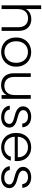

<svg xmlns="http://www.w3.org/2000/svg" viewBox="1380 -2160 789 3590"><g transform="rotate(90 1775.0 -365.5)"><path d="M80 -740H150V-453Q176 -504 226.5 -530Q277 -556 340 -556Q385 -556 425 -541.5Q465 -527 494.5 -498Q524 -469 541 -424.5Q558 -380 558 -320V0H489V-312Q489 -403 443.5 -449Q398 -495 323 -495Q285 -495 253 -483Q221 -471 198 -446.5Q175 -422 162.5 -385Q150 -348 150 -298V0H80Z M1227 -273Q1227 -208 1205.5 -156Q1184 -104 1147 -67.5Q1110 -31 1060 -11.5Q1010 8 952 8Q894 8 844.5 -11.5Q795 -31 758.5 -67.5Q722 -104 701.5 -156Q681 -208 681 -273Q681 -338 702 -390Q723 -442 760 -478.5Q797 -515 847 -534.5Q897 -554 954 -554Q1012 -554 1061.5 -534.5Q1111 -515 1148 -478.5Q1185 -442 1206 -390Q1227 -338 1227 -273ZM752 -273Q752 -217 768.5 -175.5Q785 -134 813 -107Q841 -80 877 -66.5Q913 -53 952 -53Q991 -53 1027.5 -66.5Q1064 -80 1092.5 -107Q1121 -134 1138 -175.5Q1155 -217 1155 -273Q1155 -329 1138 -370.5Q1121 -412 1093 -439Q1065 -466 1028.5 -479.5Q992 -493 953 -493Q914 -493 877.5 -479.5Q841 -466 813.5 -439Q786 -412 769 -370.5Q752 -329 752 -273Z M1828 0H1758V-96Q1733 -44 1683 -17.5Q1633 9 1572 9Q1525 9 1484.5 -5.5Q1444 -20 1414 -49Q1384 -78 1367 -122.5Q1350 -167 1350 -227V-546H1419V-235Q1419 -144 1464.5 -98Q1510 -52 1585 -52Q1623 -52 1655 -64Q1687 -76 1710 -100.5Q1733 -125 1745.5 -162Q1758 -199 1758 -249V-546H1828Z M2366 -145Q2366 -112 2352 -84Q2338 -56 2313 -35.5Q2288 -15 2253 -3.5Q2218 8 2176 8Q2129 8 2090.5 -3Q2052 -14 2023 -35Q1994 -56 1976.5 -86Q1959 -116 1956 -154H2028Q2033 -109 2070.5 -80Q2108 -51 2175 -51Q2234 -51 2265.5 -78.5Q2297 -106 2297 -145Q2297 -179 2272.5 -197Q2248 -215 2212 -227Q2176 -239 2133 -249Q2090 -259 2054 -277Q2018 -295 1993.5 -325Q1969 -355 1969 -406Q1969 -436 1983 -463Q1997 -490 2022 -510.5Q2047 -531 2082.5 -542.5Q2118 -554 2161 -554Q2249 -554 2302.5 -510Q2356 -466 2361 -387H2291Q2288 -433 2255 -463.5Q2222 -494 2159 -494Q2104 -494 2072 -468.5Q2040 -443 2040 -407Q2040 -370 2064 -349.5Q2088 -329 2124 -316Q2160 -303 2202 -293Q2244 -283 2280 -266Q2316 -249 2340.5 -221Q2365 -193 2366 -145Z M2731 -494Q2694 -494 2660 -482Q2626 -470 2600 -446Q2574 -422 2557 -386.5Q2540 -351 2537 -303H2921Q2922 -351 2906.5 -386.5Q2891 -422 2865 -446Q2839 -470 2804 -482Q2769 -494 2731 -494ZM2984 -173Q2975 -134 2954 -101Q2933 -68 2901 -44Q2869 -20 2827 -6Q2785 8 2734 8Q2676 8 2627 -11.5Q2578 -31 2542 -67.5Q2506 -104 2486 -156Q2466 -208 2466 -273Q2466 -338 2486 -390Q2506 -442 2541.5 -478.5Q2577 -515 2626 -534.5Q2675 -554 2734 -554Q2794 -554 2842 -534Q2890 -514 2923 -479.5Q2956 -445 2974 -399Q2992 -353 2992 -301Q2992 -284 2992 -272Q2992 -260 2990 -246H2537Q2539 -198 2556 -161.5Q2573 -125 2599.5 -100.5Q2626 -76 2661 -63.5Q2696 -51 2734 -51Q2804 -51 2849.5 -84.5Q2895 -118 2910 -173Z M3498 -145Q3498 -112 3484 -84Q3470 -56 3445 -35.5Q3420 -15 3385 -3.5Q3350 8 3308 8Q3261 8 3222.5 -3Q3184 -14 3155 -35Q3126 -56 3108.5 -86Q3091 -116 3088 -154H3160Q3165 -109 3202.5 -80Q3240 -51 3307 -51Q3366 -51 3397.5 -78.5Q3429 -106 3429 -145Q3429 -179 3404.5 -197Q3380 -215 3344 -227Q3308 -239 3265 -249Q3222 -259 3186 -277Q3150 -295 3125.5 -325Q3101 -355 3101 -406Q3101 -436 3115 -463Q3129 -490 3154 -510.5Q3179 -531 3214.5 -542.5Q3250 -554 3293 -554Q3381 -554 3434.5 -510Q3488 -466 3493 -387H3423Q3420 -433 3387 -463.5Q3354 -494 3291 -494Q3236 -494 3204 -468.5Q3172 -443 3172 -407Q3172 -370 3196 -349.5Q3220 -329 3256 -316Q3292 -303 3334 -293Q3376 -283 3412 -266Q3448 -249 3472.5 -221Q3497 -193 3498 -145Z"/></g></svg>

Font: SVN-Poppins Light
Style: Regular
Weight: 300
Designer: Ninad Kale (Devanagari), Jonny Pinhorn (Latin)
Foundry: Indian Type Foundry
Version: Version 3.002 2017; ttfautohint (v1.8.3)